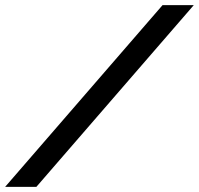

<svg xmlns="http://www.w3.org/2000/svg" viewBox="-46 -730 777 750"><path d="M711 -710 96 0H-26L589 -710Z"/></svg>

Font: Raleway-v4020 SemiBold
Style: Italic
Weight: 600
Italic angle: -12°
Designer: Matt McInerney, Pablo Impallari, Rodrigo Fuenzalida
Foundry: Matt McInerney, Pablo Impallari, Rodrigo Fuenzalida
Version: Version 4.020;PS 004.020;hotconv 1.0.88;makeotf.lib2.5.64775